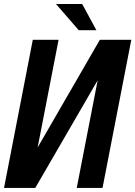

<svg xmlns="http://www.w3.org/2000/svg" viewBox="-31 -925 666 945"><path d="M244.6 -905.3H373.5L443.4 -776.4H356.4ZM130.4 -729H257.3L154.3 -199.2L460.4 -729H615.2L473.6 0H346.7L449.7 -529.8L142.6 0H-11.2Z"/></svg>

Font: Hack
Style: Bold Italic
Weight: 700
Italic angle: -11°
Monospace: yes
Designer: Christopher Simpkins
Foundry: Christopher Simpkins
Version: Version 2.017; ttfautohint (v1.4.1) -l 4 -r 80 -G 350 -x 0 -